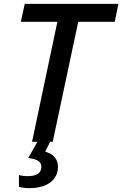

<svg xmlns="http://www.w3.org/2000/svg" viewBox="-20 -734 633 994"><path d="M146 0H174L126 84C170 89 194 102 194 129C194 162 171 178 121 178C108 178 91 176 78 172V233C90 237 110 240 132 240C230 240 280 193 280 130C280 81 247 61 214 51L240 0H253L385 -621H574L593 -714H108L88 -621H277Z"/></svg>

Font: Noto Sans Medium
Style: Italic
Weight: 500
Italic angle: -12°
Designer: Monotype Design Team
Foundry: Monotype Imaging Inc.
Version: Version 2.013